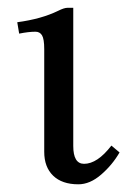

<svg xmlns="http://www.w3.org/2000/svg" viewBox="-20 -462 332 494"><path d="M168.5 -441.9V-86.4Q168.5 -40.5 196.3 -40.5Q230.5 -40.5 266.6 -87.4L287.6 -69.8Q269 -37.6 240.2 -12.7Q211.4 12.2 181.6 12.2Q139.6 12.2 116.7 -10Q93.8 -32.2 93.8 -71.3V-335.4Q93.8 -361.8 88.1 -371.1Q82.5 -380.4 71.3 -380.4Q53.7 -380.4 29.3 -375.5L24.4 -404.8Q86.4 -413.1 129.4 -434.1Q145 -441.9 153.3 -441.9Z"/></svg>

Font: Libertinage
Style: b
Weight: 400
Designer: OSP
Foundry: OSP
Version: Version 1.0; 2008; OFL relea